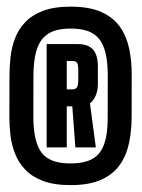

<svg xmlns="http://www.w3.org/2000/svg" viewBox="-20 -758 415 563"><path d="M186.8 -215.2Q138.1 -215.2 105.6 -227.7Q73.1 -240.1 53.5 -261.1Q33.9 -282 23.9 -308Q13.9 -334 10.6 -361.7Q7.4 -389.4 7.5 -414.8L7.8 -538.2Q7.9 -564 11.1 -591.9Q14.2 -619.8 24.2 -645.9Q34.2 -672.1 53.9 -692.9Q73.5 -713.6 105.9 -726.1Q138.4 -738.5 187 -738.5Q243.4 -738.5 278.6 -722.1Q313.8 -705.8 332.9 -677.6Q352 -649.5 359.2 -613.4Q366.4 -577.4 366.2 -538.2L366 -414.8Q365.9 -376 358.7 -340.1Q351.5 -304.2 332.4 -276.1Q313.4 -248 278.2 -231.6Q243.1 -215.2 186.8 -215.2ZM186.8 -278.8Q211.4 -278.8 229.8 -283.7Q248.2 -288.6 261 -299Q273.8 -309.4 281.5 -325.9Q289.2 -342.4 292.6 -365.1Q296 -387.8 295.8 -417.5L296 -532.5Q296.1 -563 292.6 -586.4Q289 -609.9 281.2 -626.6Q273.5 -643.2 260.9 -653.8Q248.2 -664.4 229.9 -669.3Q211.6 -674.2 187 -674.2Q162.8 -674.2 144.5 -669.2Q126.2 -664.1 113.5 -653.4Q100.8 -642.6 93 -625.9Q85.2 -609.2 81.7 -586.2Q78.1 -563.1 78 -533.2L77.8 -419.8Q77.6 -388.8 81.4 -365.5Q85.1 -342.2 92.9 -325.6Q100.6 -308.9 113.4 -298.7Q126.2 -288.5 144.4 -283.6Q162.5 -278.8 186.8 -278.8ZM116.8 -325.8V-628.8H207.2Q229.9 -628.8 242.9 -620.8Q255.9 -612.8 261.4 -598.3Q267 -583.9 267 -564V-511.8Q267 -491.4 260.1 -476.5Q253.1 -461.6 243.8 -455L261 -325.8H201L192 -446.2H175.8V-325.8ZM175.8 -495.8H190.5Q201.6 -495.8 205.6 -501.7Q209.5 -507.6 209.5 -522.2V-554.2Q209.5 -562.6 208.2 -568.2Q207 -573.9 202.9 -576.6Q198.8 -579.2 190.5 -579.2H175.8Z"/></svg>

Font: Anybody UltraCondensed Thin
Style: Regular
Weight: 100
Width: 1
Designer: Tyler Finck
Foundry: Etcetera Type Company
Version: Version 1.110